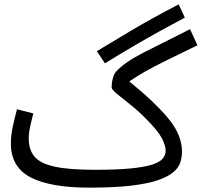

<svg xmlns="http://www.w3.org/2000/svg" viewBox="-20 -841 927 882"><path d="M390 21 416 -61Q514 -61 577.5 -67Q641 -73 676.5 -84Q712 -95 726.5 -111.5Q741 -128 741 -149Q741 -172 723.5 -206Q706 -240 652 -294Q615 -332 578 -361Q541 -390 517 -410Q493 -430 493 -439Q493 -462 498.5 -482Q504 -502 514 -513Q554 -556 639.5 -599.5Q725 -643 853 -707L887 -633Q796 -589 738.5 -560.5Q681 -532 643.5 -510.5Q606 -489 574 -467Q691 -372 753.5 -296.5Q816 -221 816 -144Q816 -121 809 -97Q802 -73 778.5 -52Q755 -31 709 -14.5Q663 2 585 11.5Q507 21 390 21ZM390 21Q212 21 121 -26Q30 -73 30 -182Q30 -219 39 -260.5Q48 -302 58 -339L133 -320Q127 -298 119.5 -264.5Q112 -231 112 -205Q112 -153 138.5 -121.5Q165 -90 231 -75.5Q297 -61 416 -61L436 -11ZM462 -550 425 -606Q483 -641 577.5 -697.5Q672 -754 801 -821L829 -760Q699 -691 611 -639.5Q523 -588 462 -550Z"/></svg>

Font: Noto IKEA Arabic
Style: Regular
Weight: 400
Designer: Monotype Design Team
Foundry: Monotype Imaging Inc.
Version: Version 1.200